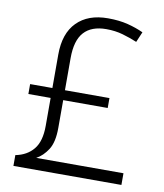

<svg xmlns="http://www.w3.org/2000/svg" viewBox="-82 -790 734 858"><g transform="rotate(10 285.5 -361.5)"><path d="M339 -723Q390 -723 429.5 -713Q469 -703 501 -688L481 -641Q450 -654 415.5 -664Q381 -674 340 -674Q273 -674 239 -636.5Q205 -599 205 -519V-373H407V-328H205V-202Q205 -137 183 -103Q161 -69 131 -53H527V0H37V-49Q89 -59 118.5 -95Q148 -131 148 -201V-328H47V-373H148V-525Q148 -621 198.5 -672Q249 -723 339 -723Z"/></g></svg>

Font: Noto Sans Sinhala Light
Style: Regular
Weight: 300
Designer: Jelle Bosma - Monotype Design Team
Foundry: Monotype Imaging Inc.
Version: Version 2.006; ttfautohint (v1.8.4.7-5d5b)